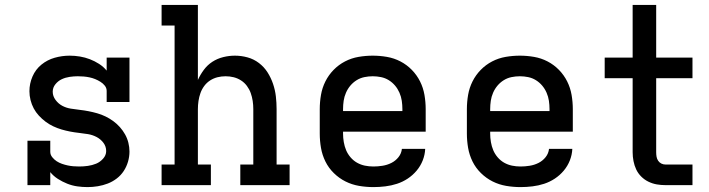

<svg xmlns="http://www.w3.org/2000/svg" viewBox="-20 -755 2890 783"><path d="M337 8Q316 8 295 5Q274 2 254 -6Q234 -14 216 -25.5Q198 -37 185 -53V0H92V-181H185V-136Q185 -124 193 -114Q201 -104 211 -97.5Q221 -91 232.5 -87Q244 -83 255.5 -80.5Q267 -78 279 -77Q291 -76 303 -76Q321 -76 338.5 -78.5Q356 -81 372 -87.5Q388 -94 400.5 -108Q413 -122 413 -139Q413 -158 401.5 -173Q390 -188 373.5 -196.5Q357 -205 339 -208Q321 -211 302.5 -213Q284 -215 266 -218.5Q248 -222 231 -227Q214 -232 197 -240Q180 -248 165.5 -259Q151 -270 138.5 -283.5Q126 -297 117.5 -313Q109 -329 104.5 -347Q100 -365 100 -383Q100 -414 112.5 -443Q125 -472 149 -491.5Q173 -511 203 -519.5Q233 -528 264 -528Q285 -528 306 -524.5Q327 -521 346.5 -513.5Q366 -506 384 -494.5Q402 -483 415 -467V-520H508V-339H415V-384Q415 -396 407.5 -405.5Q400 -415 389.5 -421.5Q379 -428 368 -432.5Q357 -437 345 -439.5Q333 -442 321 -443Q309 -444 297 -444Q281 -444 264 -441.5Q247 -439 232 -432Q217 -425 206 -411.5Q195 -398 195 -381Q195 -363 206.5 -347.5Q218 -332 234 -323.5Q250 -315 268.5 -312Q287 -309 305 -307Q323 -305 341 -301.5Q359 -298 376.5 -293Q394 -288 410.5 -280Q427 -272 442 -261Q457 -250 469 -236.5Q481 -223 490 -207Q499 -191 503.5 -173Q508 -155 508 -137Q508 -116 502 -95.5Q496 -75 484.5 -57.5Q473 -40 456 -27Q439 -14 419.5 -6.5Q400 1 379 4.5Q358 8 337 8Z M639 0V-84H692V-651H639V-735H787V-429Q797 -451 811.5 -470.5Q826 -490 846 -503Q866 -516 890 -522Q914 -528 938 -528Q964 -528 989.5 -521Q1015 -514 1036 -498Q1057 -482 1071 -460Q1085 -438 1093.5 -413Q1102 -388 1105 -362Q1108 -336 1108 -310V-84H1161V0H960V-84H1013V-310Q1013 -327 1010.5 -343.5Q1008 -360 1002.5 -375.5Q997 -391 987 -404.5Q977 -418 963 -427Q949 -436 933 -440Q917 -444 900 -444Q883 -444 867 -440Q851 -436 837 -427Q823 -418 813 -404.5Q803 -391 797.5 -375.5Q792 -360 789.5 -343.5Q787 -327 787 -310V-84H840V0Z M1503 8Q1473 8 1444 3Q1415 -2 1389 -15Q1363 -28 1341.5 -49Q1320 -70 1307 -96.5Q1294 -123 1289 -152Q1284 -181 1284 -210V-310Q1284 -339 1289 -368Q1294 -397 1307 -423Q1320 -449 1340.5 -470Q1361 -491 1387 -504.5Q1413 -518 1442 -523Q1471 -528 1500 -528Q1529 -528 1558 -523Q1587 -518 1613 -504.5Q1639 -491 1659.5 -470Q1680 -449 1693 -423Q1706 -397 1711 -368Q1716 -339 1716 -310V-218H1379V-210Q1379 -193 1382 -175.5Q1385 -158 1391.5 -142.5Q1398 -127 1409.5 -113.5Q1421 -100 1436 -91.5Q1451 -83 1468 -79.5Q1485 -76 1503 -76Q1521 -76 1540 -79Q1559 -82 1576 -90.5Q1593 -99 1605 -114Q1617 -129 1619 -148H1714Q1713 -124 1704 -101Q1695 -78 1679 -59Q1663 -40 1642.5 -26.5Q1622 -13 1599 -5.5Q1576 2 1551.5 5Q1527 8 1503 8ZM1379 -302H1621V-310Q1621 -327 1618.5 -344Q1616 -361 1609 -377Q1602 -393 1591 -406Q1580 -419 1565.5 -428Q1551 -437 1534 -440.5Q1517 -444 1500 -444Q1483 -444 1466 -440.5Q1449 -437 1434.5 -428Q1420 -419 1409 -406Q1398 -393 1391 -377Q1384 -361 1381.5 -344Q1379 -327 1379 -310Z M2103 8Q2073 8 2044 3Q2015 -2 1989 -15Q1963 -28 1941.5 -49Q1920 -70 1907 -96.5Q1894 -123 1889 -152Q1884 -181 1884 -210V-310Q1884 -339 1889 -368Q1894 -397 1907 -423Q1920 -449 1940.5 -470Q1961 -491 1987 -504.5Q2013 -518 2042 -523Q2071 -528 2100 -528Q2129 -528 2158 -523Q2187 -518 2213 -504.5Q2239 -491 2259.5 -470Q2280 -449 2293 -423Q2306 -397 2311 -368Q2316 -339 2316 -310V-218H1979V-210Q1979 -193 1982 -175.5Q1985 -158 1991.5 -142.5Q1998 -127 2009.5 -113.5Q2021 -100 2036 -91.5Q2051 -83 2068 -79.5Q2085 -76 2103 -76Q2121 -76 2140 -79Q2159 -82 2176 -90.5Q2193 -99 2205 -114Q2217 -129 2219 -148H2314Q2313 -124 2304 -101Q2295 -78 2279 -59Q2263 -40 2242.5 -26.5Q2222 -13 2199 -5.5Q2176 2 2151.5 5Q2127 8 2103 8ZM1979 -302H2221V-310Q2221 -327 2218.5 -344Q2216 -361 2209 -377Q2202 -393 2191 -406Q2180 -419 2165.5 -428Q2151 -437 2134 -440.5Q2117 -444 2100 -444Q2083 -444 2066 -440.5Q2049 -437 2034.5 -428Q2020 -419 2009 -406Q1998 -393 1991 -377Q1984 -361 1981.5 -344Q1979 -327 1979 -310Z M2694 0Q2676 0 2658.5 -3Q2641 -6 2624.5 -14Q2608 -22 2595 -35Q2582 -48 2574.5 -64Q2567 -80 2563.5 -98Q2560 -116 2560 -134V-436H2446V-520H2560V-735H2656V-520H2804V-436H2656V-134Q2656 -125 2657.5 -116Q2659 -107 2664 -99.5Q2669 -92 2677 -88Q2685 -84 2694 -84H2804V0Z"/></svg>

Font: Iosevka Etoile Medium
Style: Regular
Weight: 500
Designer: Belleve Invis
Foundry: Belleve Invis
Version: Version 22.1.2; ttfautohint (v1.8.4)